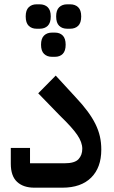

<svg xmlns="http://www.w3.org/2000/svg" viewBox="-20 -869 526 889"><path d="M139 0Q88 0 59 -27Q30 -54 30 -111V-184H119V-113H279Q326 -113 343.5 -132Q361 -151 361 -180Q361 -210 338 -244Q315 -278 259 -332L157 -437L238 -519L330 -419Q363 -384 385.5 -353.5Q408 -323 422 -294.5Q436 -266 442.5 -237.5Q449 -209 449 -176Q449 -93 402 -46.5Q355 0 269 0ZM291 -736Q268 -736 254 -749.5Q240 -763 240 -793Q240 -822 254 -835.5Q268 -849 291 -849H305Q328 -849 342 -835.5Q356 -822 356 -793Q356 -763 342 -749.5Q328 -736 305 -736ZM220 -606Q198 -606 184 -619.5Q170 -633 170 -662Q170 -691 184 -704.5Q198 -718 220 -718H235Q257 -718 270.5 -704.5Q284 -691 284 -662Q284 -633 270.5 -619.5Q257 -606 235 -606ZM149 -736Q127 -736 113 -749.5Q99 -763 99 -793Q99 -822 113 -835.5Q127 -849 149 -849H164Q187 -849 201 -835.5Q215 -822 215 -793Q215 -763 201 -749.5Q187 -736 164 -736Z"/></svg>

Font: IBM Plex Sans Arabic Medium
Style: Regular
Weight: 500
Designer: Mike Abbink, Paul van der Laan, Pieter van Rosmalen, Wael Morcos, Khajak Apelian
Foundry: Bold Monday
Version: Version 1.1